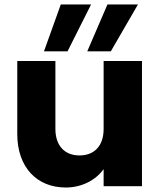

<svg xmlns="http://www.w3.org/2000/svg" viewBox="-20 -830 714 856"><path d="M57 -232C57 -85 144 6 273 6C345 6 407 -27 442 -76V0H613V-558H442V-255C442 -180 401 -137 334 -137C269 -137 227 -180 227 -255V-558H57ZM369 -601H474L595 -810H459ZM281 -601 386 -810H251L176 -601Z"/></svg>

Font: Poppins
Style: Bold
Weight: 700
Designer: Ninad Kale (Devanagari), Jonny Pinhorn (Latin)
Foundry: Indian Type Foundry
Version: 4.004